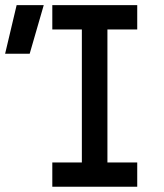

<svg xmlns="http://www.w3.org/2000/svg" viewBox="-20 -713 626 733"><path d="M292.5 0V-693.4H390.1V0ZM179.7 0V-92.8H503.9V0ZM-0.5 -507.8 43.5 -693.4H147L93.3 -507.8ZM179.7 -600.6V-693.4H503.9V-600.6Z"/></svg>

Font: Cascadia Code PL
Style: Regular
Weight: 400
Monospace: yes
Designer: Aaron Bell
Foundry: Saja Typeworks
Version: Version 2102.003